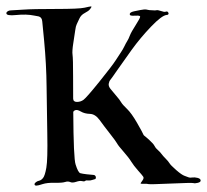

<svg xmlns="http://www.w3.org/2000/svg" viewBox="-76 -562 643 596"><path d="M546.9 -1.5Q546.9 3.4 537.8 5.6Q528.8 7.8 524.2 6.3Q519.5 4.9 454.3 7.8Q389.2 10.7 385.3 9.5Q381.3 8.3 371.3 8.5Q361.3 8.8 360.6 7.8Q359.9 6.8 365.7 -1Q371.6 -8.8 368.7 -13.4Q365.7 -18.1 352.5 -32.7Q339.4 -47.4 331.5 -60.1Q323.7 -72.8 307.4 -91.3Q291 -109.9 287.6 -116.5Q284.2 -123 265.4 -147Q246.6 -170.9 233.2 -189.5Q219.7 -208 203.1 -208.5Q186.5 -209 175 -215.8Q163.6 -222.7 156.7 -219.7Q152.8 -217.8 151.4 -214.8Q152.3 -69.3 158.7 -51.3Q166.5 -26.4 173.3 -24.4Q180.2 -22.5 193.4 -21Q206.5 -19.5 214.4 -19Q217.3 -19 219.5 -16.6Q221.7 -14.2 221.7 -11.2Q221.2 -6.3 219.5 -6.1Q217.8 -5.9 211.4 -3.7Q205.1 -1.5 200 -1.7Q194.8 -2 192.6 -2Q190.4 -2 187.7 0Q185.1 2 178.5 0.2Q171.9 -1.5 160.4 2.4Q148.9 6.3 142.1 3.2Q135.3 0 126.2 2.9Q117.2 5.9 93.8 5.4Q70.3 4.9 56.2 9.5Q42 14.2 37.1 14.2Q31.2 14.2 31.2 9.8Q31.2 6.8 35.6 3.4Q40 0 45.9 -1.2Q51.8 -2.4 57.6 -9.5Q63.5 -16.6 67.9 -41.7Q72.3 -66.9 70.8 -146.5Q69.3 -226.1 68.6 -294.2Q67.9 -362.3 61 -435.5L55.2 -495.1Q54.2 -508.8 43.5 -511.2L29.8 -513.7Q5.9 -518.6 -25.4 -515.4Q-56.6 -512.2 -56.2 -521Q-56.2 -524.4 -52 -527.1Q-47.9 -529.8 -42.5 -529.8Q-29.3 -530.3 -2 -532.2Q25.4 -534.2 97.4 -534.2Q169.4 -534.2 186.3 -538.1Q203.1 -542 206.1 -542Q208 -542 208 -541Q208 -539.6 203.6 -533.7Q199.2 -527.8 187.3 -521.7Q175.3 -515.6 170.2 -503.9Q165 -492.2 162.1 -486.6Q159.2 -481 157.5 -467.8Q155.8 -454.6 151.6 -428.7Q147.5 -402.8 149.2 -391.8Q150.9 -380.9 150.9 -323.5Q150.9 -266.1 151.1 -255.9Q151.4 -245.6 162.8 -245.6Q174.3 -245.6 183.3 -252.2Q192.4 -258.8 232.2 -308.1Q272 -357.4 283.4 -375.2Q294.9 -393.1 300 -400.6Q305.2 -408.2 310.1 -418.2Q314.9 -428.2 318.8 -434.3Q322.8 -440.4 327.1 -451.7Q331.5 -462.9 345.5 -484.6Q359.4 -506.3 359.1 -510.3Q358.9 -514.2 345.9 -513.4Q333 -512.7 329.8 -513.9Q326.7 -515.1 326.7 -518.1Q326.7 -523.9 340.1 -526.9Q353.5 -529.8 360.4 -531Q367.2 -532.2 371.8 -532.7Q376.5 -533.2 381.8 -531.7Q387.2 -530.3 393.1 -530.3Q398.9 -530.3 402.1 -529.8Q405.3 -529.3 409.7 -530.3Q414.1 -531.2 423.8 -527.8Q433.6 -524.4 437 -525.4Q440.4 -526.4 441.4 -526.4Q444.3 -526.4 445.8 -523.9Q447.3 -521.5 447.3 -520Q447.3 -518.6 446 -517.1Q444.8 -515.6 441.4 -515.6Q426.3 -514.2 392.8 -479.2Q359.4 -444.3 332.3 -406.7Q305.2 -369.1 287.8 -344Q270.5 -318.8 266.6 -314.2Q262.7 -309.6 261.5 -302Q260.3 -294.4 267.1 -285.9Q273.9 -277.3 284.9 -264.6Q295.9 -252 300 -244.6Q304.2 -237.3 318.1 -224.1Q332 -210.9 349.4 -180.7Q366.7 -150.4 368.2 -146.2Q369.6 -142.1 372.3 -140.4Q375 -138.7 387.7 -127.2Q400.4 -115.7 403.6 -109.1Q406.7 -102.5 413.8 -96.4Q420.9 -90.3 425.3 -84.2Q429.7 -78.1 438.2 -69.6Q446.8 -61 450.4 -54.9Q454.1 -48.8 471.2 -33.9Q488.3 -19 497.1 -16.1Q505.9 -13.2 509.5 -11.5Q513.2 -9.8 520.5 -11Q527.8 -12.2 537.4 -9.8Q546.9 -7.3 546.9 -1.5Z"/></svg>

Font: Eadui
Style: Medium
Weight: 500
Designer: Peter S. Baker
Version: Version 1.1